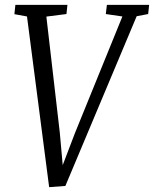

<svg xmlns="http://www.w3.org/2000/svg" viewBox="-20 -763 636 793"><path d="M183 10 91.5 -695 39.5 -704.5 43.5 -743H258.5L254.5 -705L171.5 -694.5L227 -215L243.5 -31L220.5 -32.5L290 -214.5L485.5 -695L417 -705L421.5 -743H596L592 -705L544.5 -696L250 5Z"/></svg>

Font: Merriweather 24pt SemiCondensed Light
Style: Italic
Weight: 300
Width: 4
Italic angle: -7.8°
Designer: Eben Sorkin
Foundry: Eben Sorkin
Version: Version 2.101